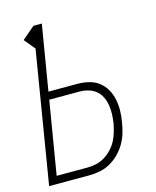

<svg xmlns="http://www.w3.org/2000/svg" viewBox="-111 -812 722 888"><g transform="rotate(-15 250.0 -367.5)"><path d="M13 0 117 -631 74 -683 135 -735H175L123 -423H262Q290 -423 316.5 -416.5Q343 -410 363.5 -394.5Q384 -379 397 -356Q410 -333 415.5 -307Q421 -281 420.5 -253Q420 -225 415 -198Q411 -172 403.5 -147Q396 -122 382.5 -99Q369 -76 349 -56Q329 -36 305.5 -23Q282 -10 256 -5Q230 0 205 0ZM205 -37Q226 -37 247.5 -41.5Q269 -46 288 -57.5Q307 -69 323 -85.5Q339 -102 349.5 -121.5Q360 -141 366 -162Q372 -183 376 -203Q379 -225 380 -247Q381 -269 377.5 -290Q374 -311 365 -329.5Q356 -348 340.5 -361Q325 -374 304.5 -380Q284 -386 262 -386H117L59 -37Z"/></g></svg>

Font: Iosevka SS04 Extralight
Style: Italic
Weight: 200
Italic angle: -9°
Monospace: yes
Designer: Belleve Invis
Foundry: Belleve Invis
Version: Version 19.0.0; ttfautohint (v1.8.4)